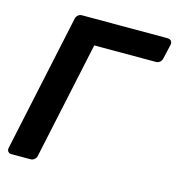

<svg xmlns="http://www.w3.org/2000/svg" viewBox="-105 -791 816 882"><g transform="rotate(15 303.0 -350.0)"><path d="M28 0Q18 0 12.5 -7Q7 -14 9 -24L148 -675Q150 -686 158 -693Q166 -700 176 -700H584Q595 -700 601 -693Q607 -686 605 -675L589 -605Q587 -595 579 -588Q571 -581 560 -581H267L148 -24Q146 -14 138 -7Q130 0 119 0Z"/></g></svg>

Font: Rubik Medium
Style: Italic
Weight: 500
Italic angle: -12°
Designer: Hubert and Fischer
Foundry: Hubert and Fischer
Version: Version 2.300;gftools[0.9.30]